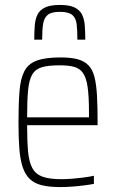

<svg xmlns="http://www.w3.org/2000/svg" viewBox="-20 -751 470 779"><path d="M225 8Q180 8 149.5 0.5Q119 -7 100.5 -25Q82 -43 72 -73Q62 -103 58.5 -147.5Q55 -192 55 -254Q55 -329 59 -380Q63 -431 78.5 -461.5Q94 -492 129 -505Q164 -518 225 -518Q268 -518 295.5 -510.5Q323 -503 339.5 -485.5Q356 -468 363.5 -438Q371 -408 373.5 -363Q376 -318 376 -256V-243H90Q90 -178 94 -135.5Q98 -93 111.5 -68.5Q125 -44 153 -34Q181 -24 229 -24Q250 -24 274 -26Q298 -28 321 -31Q344 -34 361 -38V-5Q346 -2 323 1Q300 4 274.5 6Q249 8 225 8ZM341 -256V-296Q341 -360 335.5 -398Q330 -436 316.5 -455Q303 -474 280 -480Q257 -486 222 -486Q177 -486 150.5 -478.5Q124 -471 111 -449Q98 -427 94 -385.5Q90 -344 90 -275H359ZM223 -731Q262 -731 283 -720.5Q304 -710 313 -691.5Q322 -673 324 -647Q326 -621 326 -590H294Q294 -628 291 -653Q288 -678 273 -690.5Q258 -703 223 -703Q189 -703 174 -691Q159 -679 155 -654.5Q151 -630 151 -590H119Q119 -621 121 -647Q123 -673 132 -691.5Q141 -710 162.5 -720.5Q184 -731 223 -731Z"/></svg>

Font: Saira Condensed Thin
Style: Regular
Weight: 250
Width: 3
Designer: Hector Gatti with collaboration of the Omnibus-Type team
Foundry: Omnibus-Type
Version: Version 1.101